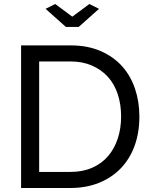

<svg xmlns="http://www.w3.org/2000/svg" viewBox="-20 -936 756 956"><path d="M255 -916 340 -853 425 -916 473 -892 372 -802H308L207 -892ZM85 0V-710H331Q416 -710 480.5 -682Q545 -654 588 -606Q631 -558 652.5 -493.5Q674 -429 674 -356Q674 -275 650 -209.5Q626 -144 581 -97.5Q536 -51 472.5 -25.5Q409 0 331 0ZM583 -356Q583 -416 566.5 -466.5Q550 -517 517.5 -553Q485 -589 438 -609.5Q391 -630 331 -630H175V-80H331Q392 -80 439.5 -101Q487 -122 518.5 -159Q550 -196 566.5 -246.5Q583 -297 583 -356Z"/></svg>

Font: Boldmen Medium
Style: Regular
Weight: 400
Designer: Matt McInerney, Pablo Impallari, Rodrigo Fuenzalida
Foundry: LIVING CONCEPT
Version: Version 1.000